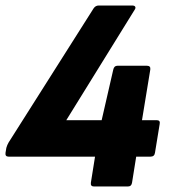

<svg xmlns="http://www.w3.org/2000/svg" viewBox="-23 -675 612 695"><path d="M317 0Q304 0 306 -14L321 -108H8Q-5 -108 -3 -122L0 -140Q2 -146 3.5 -150Q5 -154 8 -159L316 -645Q323 -655 334 -655H456Q464 -655 466.5 -650.5Q469 -646 464 -639L217 -240H345L387 -423Q390 -437 402 -437H509Q523 -437 521 -423L491 -240H544Q558 -240 555 -226L538 -122Q536 -108 522 -108H470L455 -14Q453 0 440 0Z"/></svg>

Font: Sofia Sans Semi Condensed Black
Style: Italic
Weight: 900
Italic angle: -9°
Version: Version 4.100